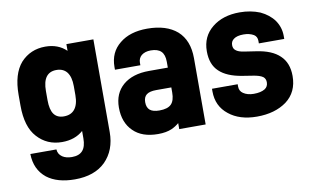

<svg xmlns="http://www.w3.org/2000/svg" viewBox="-74 -683 1630 1003"><g transform="rotate(-10 741.5 -181.0)"><path d="M101.1 131.8Q43.5 85.4 42 2.9H180.2Q181.6 28.3 203.1 43Q222.7 56.2 253.9 56.2Q292 56.2 310.5 35.2Q329.1 14.2 329.1 -29.8V-68.8Q285.6 -29.8 216.8 -29.8Q137.2 -29.8 85.9 -86.9Q35.2 -142.1 35.2 -254.9V-312Q35.2 -422.9 85 -480Q136.7 -536.1 215.8 -536.1Q283.7 -536.1 327.1 -494.1V-529.8H470.2V-38.1Q470.2 58.1 411.1 117.2Q353 173.8 249 173.8Q155.8 173.8 101.1 131.8ZM306.2 -184.1Q327.1 -209.5 327.1 -258.8V-307.1Q327.1 -356 307.1 -381.8Q287.6 -405.8 252 -405.8Q179.2 -405.8 179.2 -307.1V-258.8Q179.2 -208 196.5 -184.1Q213.9 -160.2 249 -160.2Q286.6 -160.2 306.2 -184.1Z M914.6 -486.8Q970.7 -436.5 970.7 -341.8V9.8H830.6V-22Q812 -6.3 791.5 2.9Q761.7 16.1 717.8 16.1Q632.8 16.1 586.9 -29.8Q539.6 -75.7 539.6 -155.8Q539.6 -230.5 589.8 -273.9Q640.6 -316.9 727.5 -316.9H827.6V-348.1Q827.6 -385.7 809.8 -403.3Q792 -420.9 754.9 -420.9Q724.6 -420.9 705.6 -405.8Q688.5 -391.1 688.5 -367.2V-354H553.7V-368.2Q553.7 -446.3 609.9 -491.2Q664.6 -536.1 755.9 -536.1Q857.9 -536.1 914.6 -486.8ZM827.6 -185.1V-211.9H747.6Q712.4 -211.9 696 -199.2Q679.7 -186.5 679.7 -159.2Q679.7 -130.9 695.8 -117.4Q711.9 -104 745.6 -104Q789.6 -104 808.6 -123Q827.6 -142.1 827.6 -185.1Z M1093.8 -29.8Q1035.6 -75.7 1035.6 -153.8V-168H1171.9V-155.8Q1171.9 -131.8 1190.9 -119.1Q1212.9 -104 1246.6 -104Q1284.2 -104 1305.7 -117.2Q1323.7 -128.9 1323.7 -151.9Q1323.7 -170.9 1310.5 -181.2Q1293.9 -192.9 1257.8 -198.2L1202.6 -207Q1122.1 -220.2 1083 -257.8Q1043 -294.9 1043 -365.2Q1043 -443.8 1100.6 -490.2Q1157.2 -536.1 1246.6 -536.1Q1305.2 -536.1 1354 -516.1Q1400.9 -494.1 1426.8 -458Q1452.6 -420.4 1452.6 -375V-358.9H1317.9V-372.1Q1317.9 -395 1300.8 -405.8Q1278.3 -418.9 1246.6 -418.9Q1211.9 -418.9 1194.8 -405.8Q1178.7 -394.5 1178.7 -374Q1178.7 -355.5 1190.9 -346.2Q1204.1 -334.5 1235.8 -330.1L1296.9 -320.8Q1379.4 -309.1 1419.9 -270Q1461.9 -231 1461.9 -161.1Q1461.9 -75.2 1399.9 -28.8Q1337.9 16.1 1242.7 16.1Q1150.4 16.1 1093.8 -29.8Z"/></g></svg>

Font: D-DIN-PRO Heavy
Style: Bold
Weight: 900
Designer: Charles Nix
Foundry: CyberFei
Version: Version 1.000;hotconv 1.0.109;makeotfexe 2.5.65596